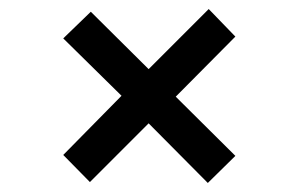

<svg xmlns="http://www.w3.org/2000/svg" viewBox="-20 -519 660 425"><path d="M440 -114 309 -246 179 -116 120 -176 249 -307 120 -434 181 -493 309 -366 442 -499 501 -438 369 -305 501 -174Z"/></svg>

Font: Literata 7pt Medium
Style: Regular
Weight: 500
Designer: Latin by Veronika Burian and Jose Scaglione. Greek by Irene Vlachou. Cyrillic by Vera Evstafieva.
Foundry: TypeTogether
Version: Version 3.002